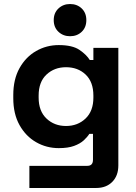

<svg xmlns="http://www.w3.org/2000/svg" viewBox="-20 -734 678 954"><path d="M46 -246V-262Q46 -340 77 -395.5Q108 -451 159.5 -480.5Q211 -510 272 -510Q340 -510 375 -486Q410 -462 426 -436H444V-496H568V88Q568 139 538 169.5Q508 200 458 200H126V90H414Q442 90 442 60V-69H424Q414 -53 396 -36.5Q378 -20 348 -9Q318 2 272 2Q211 2 159.5 -27.5Q108 -57 77 -112.5Q46 -168 46 -246ZM308 -108Q366 -108 405 -145Q444 -182 444 -249V-259Q444 -327 405.5 -363.5Q367 -400 308 -400Q250 -400 211 -363.5Q172 -327 172 -259V-249Q172 -182 211 -145Q250 -108 308 -108ZM328 -554Q294 -554 270.5 -576Q247 -598 247 -634Q247 -670 270.5 -692Q294 -714 328 -714Q363 -714 386 -692Q409 -670 409 -634Q409 -598 386 -576Q363 -554 328 -554Z"/></svg>

Font: Space Grotesk
Style: Bold
Weight: 700
Designer: Florian Karsten
Foundry: Florian Karsten
Version: Version 2.000